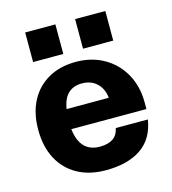

<svg xmlns="http://www.w3.org/2000/svg" viewBox="-106 -788 793 884"><g transform="rotate(-15 290.0 -346.5)"><path d="M333 -701H477V-560H333ZM95 -701H239V-560H95ZM37 -252Q37 -332 67.5 -389.5Q98 -447 153.5 -478.5Q209 -510 285 -510Q360 -510 418.5 -476.5Q477 -443 510 -383.5Q543 -324 543 -248V-216H185Q198 -104 292 -104Q372 -104 384 -168H537Q523 -79 459.5 -35.5Q396 8 291 8Q213 8 156 -23.5Q99 -55 68 -113.5Q37 -172 37 -252ZM286 -407Q246 -407 221 -384Q196 -361 188 -311H389Q385 -354 357.5 -380.5Q330 -407 286 -407Z"/></g></svg>

Font: Overused Grotesk
Style: Bold
Weight: 700
Version: Version 0.003